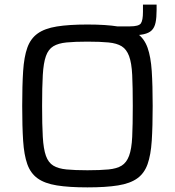

<svg xmlns="http://www.w3.org/2000/svg" viewBox="-20 -802 757 830"><path d="M476 -649V-688H542Q580 -688 589 -701Q598 -714 598 -751V-782H657V-759Q657 -726 652.5 -704.5Q648 -683 636 -671Q624 -659 601 -654Q578 -649 542 -649ZM358 8Q278 8 225.5 -0.5Q173 -9 142.5 -31Q112 -53 98 -92.5Q84 -132 80 -193.5Q76 -255 76 -344Q76 -433 80 -494.5Q84 -556 98 -595.5Q112 -635 142.5 -657Q173 -679 225.5 -687.5Q278 -696 358 -696Q438 -696 490.5 -687.5Q543 -679 573.5 -657Q604 -635 618 -595.5Q632 -556 636 -494.5Q640 -433 640 -344Q640 -255 636 -193.5Q632 -132 618 -92.5Q604 -53 573.5 -31Q543 -9 490.5 -0.5Q438 8 358 8ZM358 -66Q413 -66 449 -69.5Q485 -73 506 -86Q527 -99 538 -128.5Q549 -158 551.5 -210Q554 -262 554 -344Q554 -426 551.5 -478Q549 -530 538 -559.5Q527 -589 506 -602Q485 -615 449 -618.5Q413 -622 358 -622Q303 -622 267.5 -618.5Q232 -615 210.5 -602Q189 -589 178.5 -559.5Q168 -530 165 -478Q162 -426 162 -344Q162 -262 165 -210Q168 -158 178.5 -128.5Q189 -99 210.5 -86Q232 -73 267.5 -69.5Q303 -66 358 -66Z"/></svg>

Font: Saira Thin
Style: Regular
Weight: 400
Version: Version 1.101